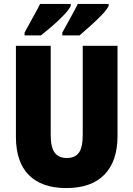

<svg xmlns="http://www.w3.org/2000/svg" viewBox="-20 -998 679 977"><path d="M578 -306Q578 -178 511.5 -109.5Q445 -41 317 -41Q193 -41 127 -107Q61 -173 61 -302V-765H238V-312Q238 -248 258.5 -221Q279 -194 320 -194Q362 -194 381.5 -221Q401 -248 401 -313V-765H578ZM533 -968Q524 -949 497.5 -921.5Q471 -894 439.5 -866Q408 -838 385 -818H297V-832Q322 -878 343.5 -916.5Q365 -955 376 -978H533ZM340 -968Q331 -949 305 -921.5Q279 -894 247 -866.5Q215 -839 188 -818H105V-832Q130 -879 151.5 -917Q173 -955 184 -978H340Z"/></svg>

Font: Noto Sans Tamil UI Condensed Black
Style: Regular
Weight: 900
Width: 3
Designer: Jelle Bosma - Monotype Design Team
Foundry: Monotype Imaging Inc.
Version: Version 2.004; ttfautohint (v1.8.4.7-5d5b)